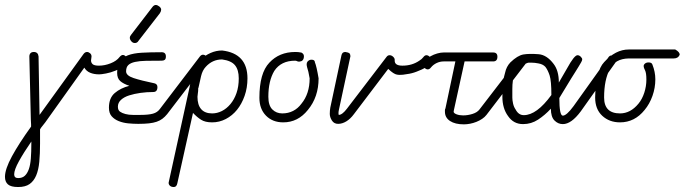

<svg xmlns="http://www.w3.org/2000/svg" viewBox="-55 -506 2753 772"><path d="M63 -279Q63 -287 67.5 -292Q72 -297 81 -297Q98 -297 100 -279L104 -44L281 -289Q287 -297 295 -297Q301 -297 307 -292Q313 -287 313 -279Q313 -275 312 -270.5Q311 -266 311 -263Q311 -254 317.5 -248Q324 -242 343 -242Q366 -242 390 -251.5Q414 -261 426 -277Q433 -285 439 -285Q445 -285 451.5 -279Q458 -273 458 -267Q458 -253 443.5 -241.5Q429 -230 409.5 -222Q390 -214 371 -210.5Q352 -207 344 -207Q323 -207 307.5 -213.5Q292 -220 284 -234L127 -14Q122 -7 116 0Q110 7 106 14Q106 30 106 45Q106 60 106 72Q106 112 103 144.5Q100 177 90.5 199.5Q81 222 64 234Q47 246 18 246Q-11 246 -23 235.5Q-35 225 -35 205Q-35 174 -7 122.5Q21 71 70 3V-6Q70 -10 69.5 -15Q69 -20 69 -25ZM71 63Q40 108 21 142.5Q2 177 2 195Q2 210 18 210Q35 210 45 200.5Q55 191 61 174Q67 157 69 131Q71 105 71 72Z M595 -296Q612 -296 612 -279Q612 -269 607.5 -265.5Q603 -262 595 -262Q559 -262 532.5 -261.5Q506 -261 488 -257Q470 -253 461 -244.5Q452 -236 452 -219Q452 -202 482.5 -192Q513 -182 566 -171Q578 -168 578 -156Q578 -136 561 -136Q535 -136 510 -132.5Q485 -129 464.5 -122.5Q444 -116 431.5 -104.5Q419 -93 419 -77Q419 -63 427.5 -57Q436 -51 449.5 -47.5Q463 -44 479 -44Q495 -44 510 -44Q542 -44 560 -49Q578 -54 588 -68L748 -278Q754 -286 761 -286Q768 -286 774.5 -280Q781 -274 781 -267Q781 -260 777 -256L617 -47Q608 -36 598 -28.5Q588 -21 575 -16.5Q562 -12 544 -10Q526 -8 501 -8Q481 -8 460.5 -10Q440 -12 422.5 -19Q405 -26 394 -38.5Q383 -51 383 -73Q383 -112 406.5 -132Q430 -152 465 -161Q441 -169 428.5 -180Q416 -191 416 -213Q416 -243 426.5 -259Q437 -275 459 -283.5Q481 -292 515 -294Q549 -296 595 -296ZM502 -342Q497 -333 487 -333Q479 -333 473 -340Q467 -347 467 -354Q467 -360 472 -366L558 -478Q561 -482 564.5 -484Q568 -486 571 -486Q578 -486 585.5 -480Q593 -474 593 -467Q593 -461 588 -453Z M708 -159V-161Q715 -191 724 -219.5Q733 -248 751 -266Q769 -283 791.5 -293Q814 -303 838 -303Q940 -291 940 -191Q940 -153 928.5 -120.5Q917 -88 898 -64.5Q879 -41 853 -27.5Q827 -14 798 -14Q770 -14 753.5 -24.5Q737 -35 721 -52L658 231Q655 246 644 246Q634 246 628.5 241Q623 236 623 229Q623 226 624 224ZM743 -153 742 -152V-150Q742 -139 740.5 -130.5Q739 -122 739 -117Q739 -84 754 -67Q769 -50 798 -50Q818 -50 837 -59.5Q856 -69 871.5 -87.5Q887 -106 896 -132Q905 -158 905 -191Q905 -225 890 -243.5Q875 -262 838 -267Q799 -267 772 -237Q759 -223 753.5 -200Q748 -177 743 -153Z M1156 -295Q1167 -290 1167 -280Q1167 -270 1162.5 -264.5Q1158 -259 1151 -259Q1149 -258 1148 -258Q1145 -258 1142 -259Q1136 -262 1132 -262Q1075 -262 1048 -221Q1024 -181 1024 -117Q1024 -82 1040 -66Q1056 -50 1080 -50Q1104 -50 1123.5 -60Q1143 -70 1157 -89Q1190 -129 1190 -191L1185 -217Q1182 -228 1180 -235Q1178 -242 1178 -248Q1178 -254 1182 -259Q1189 -266 1197 -266Q1211 -266 1211 -256Q1218 -239 1226 -191Q1226 -116 1183 -64Q1143 -14 1084 -14Q1041 -14 1014.5 -41Q988 -68 988 -113Q988 -212 1028 -254Q1068 -297 1132 -297Q1132 -297 1133 -297Q1145 -297 1154 -295Z M1532 -262Q1532 -242 1563 -242Q1602 -242 1631 -262Q1641 -268 1647 -276Q1653 -284 1659.5 -284Q1666 -284 1672.5 -278Q1679 -272 1679 -266Q1679 -241 1630 -222Q1610 -213 1591 -209.5Q1572 -206 1565 -205.5Q1558 -205 1553 -205Q1551 -205 1549 -205Q1545 -205 1541 -206Q1528 -208 1506 -229L1368 -47Q1354 -28 1337.5 -18Q1321 -8 1304.5 -8Q1288 -8 1279.5 -21.5Q1271 -35 1271 -48Q1271 -61 1273 -73L1318 -284Q1321 -297 1333 -297Q1333 -297 1334 -297Q1346 -295 1350 -292Q1354 -287 1354 -280L1308 -66Q1306 -57 1306 -52Q1306 -47 1307 -44Q1321 -44 1340 -69L1499 -277Q1504 -284 1511.5 -284Q1519 -284 1525.5 -278Q1532 -272 1532 -266Z M1813 -259 1770 -63 1769 -57Q1769 -51 1780.5 -46.5Q1792 -42 1807 -42Q1826 -42 1845 -48Q1864 -54 1873 -66L2033 -274Q2038 -282 2046 -282Q2054 -282 2060 -276Q2066 -270 2066 -263Q2066 -257 2061 -253L1901 -44Q1894 -35 1883.5 -28Q1873 -21 1860.5 -16Q1848 -11 1835 -8.5Q1822 -6 1810 -6Q1775 -6 1754.5 -19.5Q1734 -33 1734 -57V-63Q1734 -67 1736 -70L1776 -259H1729Q1714 -259 1700.5 -252.5Q1687 -246 1678 -235Q1672 -227 1665 -227Q1658 -227 1652.5 -233Q1647 -239 1647 -245Q1647 -255 1655.5 -264Q1664 -273 1676.5 -280Q1689 -287 1703 -291Q1717 -295 1729 -295H1928Q1945 -295 1945 -278Q1945 -259 1928 -259Z M2051 -43Q2103 -43 2162 -124Q2162 -181 2155 -202.5Q2148 -224 2138 -237Q2128 -248 2110 -251Q2095 -254 2083 -254Q2076 -254 2070 -254Q2065 -254 2039 -240Q2005 -221 2005 -148Q2005 -140 2005 -132Q2005 -124 2005 -113.5Q2005 -103 2008 -89.5Q2011 -76 2018 -66Q2030 -43 2051 -43ZM2194 -112Q2194 -41 2208 -41Q2223 -41 2251 -79L2391 -275Q2396 -283 2404 -283Q2412 -283 2418 -277.5Q2424 -272 2424 -266Q2424 -261 2420 -255L2280 -58Q2242 -7 2208 -7Q2189 -7 2174.5 -21.5Q2160 -36 2160 -69Q2136 -43 2108.5 -25Q2081 -7 2048 -7Q2010 -7 1988 -39Q1965 -70 1965 -117Q1965 -181 1976 -214Q1981 -238 1997 -255Q2026 -283 2049.5 -287Q2073 -291 2111 -288Q2144 -285 2171 -249Q2192 -222 2192 -174L2225 -231Q2254 -284 2267 -284Q2274 -284 2280 -278Q2286 -272 2286 -267.5Q2286 -263 2282 -256Q2278 -249 2272 -239L2259 -218Q2252 -206 2242 -191Z M2553 -255Q2565 -255 2568 -247Q2580 -217 2580 -187Q2580 -153 2568.5 -120.5Q2557 -88 2537 -64Q2497 -14 2438 -14Q2395 -14 2366.5 -40.5Q2338 -67 2338 -114Q2340 -220 2374 -256Q2420 -307 2473 -307H2660Q2678 -297 2678 -286Q2672 -271 2654 -271H2473Q2418 -270 2397 -228Q2374 -185 2374 -114Q2374 -50 2438 -50Q2480 -50 2512 -89Q2527 -107 2535.5 -133Q2544 -159 2544 -186Q2544 -213 2538.5 -223.5Q2533 -234 2533 -240Q2533 -246 2538.5 -250.5Q2544 -255 2553 -255Z"/></svg>

Font: Gruenewald VA
Style: Regular
Weight: 400
Designer: Peter Wiegel
Foundry: Peter Wiegel, nach dem Schriftentwurf von Dr. H. Gr¸newald
Version: Version 0.007